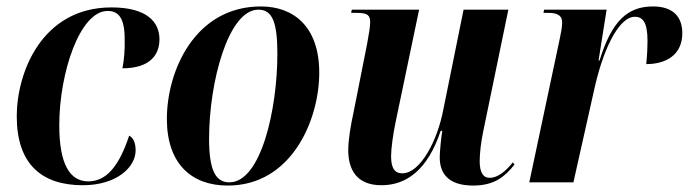

<svg xmlns="http://www.w3.org/2000/svg" viewBox="-20 -566 2138 596"><path d="M237 9C342 9 401 -47 401 -99C401 -126 392 -139 381 -145C349 -48 309 -3 254 -3C197 -3 164 -56 164 -177C164 -340 228 -532 314 -532C348 -532 367 -510 367 -445C368 -409 365 -379 360 -354C448 -354 475 -398 475 -444C475 -497 437 -543 326 -543C110 -543 32 -341 32 -205C32 -57 109 9 237 9Z M687 10C886 10 971 -195 971 -340C971 -486 889 -546 790 -546C585 -546 498 -346 498 -197C498 -58 574 10 687 10ZM692 0C650 0 629 -36 629 -135C629 -312 689 -536 782 -536C826 -536 841 -496 841 -399C841 -226 790 0 692 0Z M1449 10C1516 10 1548 -19 1577 -55L1572 -62C1551 -36 1526 -14 1500 -14C1479 -14 1469 -32 1469 -66C1469 -89 1473 -125 1480 -158L1558 -536H1419L1356 -225C1338 -130 1285 -28 1229 -28C1205 -28 1194 -44 1194 -81C1194 -104 1200 -149 1208 -187L1281 -536H1072L1070 -526H1088C1122 -526 1129 -518 1129 -497C1129 -485 1126 -464 1120 -432L1077 -215C1069 -179 1061 -132 1061 -100C1061 -41 1086 9 1164 9C1243 9 1308 -40 1348 -160H1353C1350 -144 1345 -96 1345 -78C1345 -32 1367 10 1449 10Z M1717 -443 1623 0H1760L1827 -299C1858 -432 1907 -514 1950 -514C1974 -514 1990 -499 1990 -439C1990 -420 1989 -396 1986 -367C2048 -367 2098 -396 2098 -463C2098 -515 2068 -546 2007 -546C1928 -546 1879 -501 1841 -378H1838L1863 -536H1669L1667 -526H1683C1713 -526 1725 -516 1725 -496C1725 -480 1721 -463 1717 -443Z"/></svg>

Font: Noto Serif Display Condensed
Style: Bold Italic
Weight: 700
Width: 3
Italic angle: -12°
Designer: Monotype Design Team
Foundry: Monotype Imaging Inc.
Version: Version 2.009